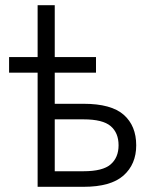

<svg xmlns="http://www.w3.org/2000/svg" viewBox="-20 -720 580 740"><path d="M15 -500H125V-700H191V-500H350V-440H191V-320H302Q409 -320 457 -277.5Q505 -235 505 -160Q505 -87 456 -43.5Q407 0 302 0H125V-440H15ZM191 -260V-60H302Q376 -60 406.5 -86.5Q437 -113 437 -160Q437 -208 406.5 -234Q376 -260 302 -260Z"/></svg>

Font: PT Root UI Web
Style: Regular
Weight: 400
Designer: Vitaly Kuzmin
Foundry: ParaType Ltd.
Version: Version 1.000W